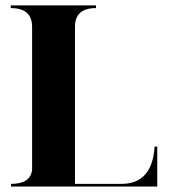

<svg xmlns="http://www.w3.org/2000/svg" viewBox="-20 -684 626 704"><path d="M425.3 -9.8Q538.1 -9.8 546.9 -146.5H556.6V0H20.5V-9.8Q91.8 -9.8 97.7 -61.5V-585.9Q97.7 -654.3 19.5 -654.3V-664.1H332V-654.3Q254.9 -654.3 254.9 -585.9V-9.8Z"/></svg>

Font: spinwerad
Style: Bold
Weight: 700
Width: 7
Version: Version 0.3